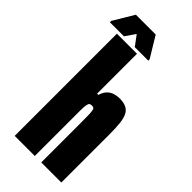

<svg xmlns="http://www.w3.org/2000/svg" viewBox="-312 -934 987 987"><g transform="rotate(45 181.5 -440.5)"><path d="M31 0V-743H177V-453H186Q194 -479 208 -493Q222 -507 240 -512.5Q258 -518 277 -518Q306 -518 324.5 -509Q343 -500 353 -480.5Q363 -461 366.5 -428.5Q370 -396 370 -349V0H224V-275Q224 -316 223.5 -339.5Q223 -363 221 -374Q219 -385 214.5 -388Q210 -391 201 -391Q192 -391 187 -387.5Q182 -384 179.5 -370.5Q177 -357 177 -329Q177 -301 177 -251V0ZM-36 -759V-769L31 -881H175L243 -769V-759H145L104 -814L66 -759Z"/></g></svg>

Font: Saira ExtraCondensed Black
Style: Regular
Weight: 900
Width: 2
Designer: Hector Gatti with collaboration of the Omnibus-Type team
Foundry: Omnibus-Type
Version: Version 1.101